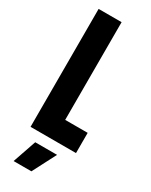

<svg xmlns="http://www.w3.org/2000/svg" viewBox="-238 -777 808 1028"><g transform="rotate(30 165.5 -262.5)"><path d="M40 0V-729H182V-102L160 -125H321V0ZM53 204 103 59H238L163 204Z"/></g></svg>

Font: Mona Sans Condensed
Style: Bold
Weight: 700
Width: 3
Designer: Deni Anggara
Foundry: GitHub
Version: Version 2.000